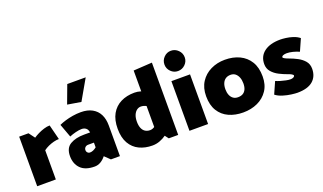

<svg xmlns="http://www.w3.org/2000/svg" viewBox="-77 -1269 2965 1762"><g transform="rotate(-20 1405.0 -388.0)"><path d="M232 0V-285Q253 -301 279.5 -313Q306 -325 333.5 -332Q361 -339 385 -339L348 -485Q321 -485 290.5 -475.5Q260 -466 232.5 -452.5Q205 -439 185 -425L141 -484H50V0Z M579 -159Q579 -176 590.5 -187Q602 -198 620 -198H676V-152Q660 -139 644 -132Q628 -125 612 -125Q603 -125 595.5 -129.5Q588 -134 583.5 -141.5Q579 -149 579 -159ZM491 -325Q519 -337 553 -345.5Q587 -354 612 -354Q635 -354 652 -342Q669 -330 674 -303L675 -298H617Q533 -298 480 -266.5Q427 -235 427 -156Q427 -81 472 -35Q517 11 609 11Q640 11 667.5 -5Q695 -21 718 -50L770 0H858V-300Q858 -362 835.5 -407Q813 -452 768 -477Q723 -502 657 -502Q617 -502 577.5 -495.5Q538 -489 503.5 -478.5Q469 -468 443 -456ZM696 -588 810 -787H630L564 -610Z M1245 -117 1335 0H1427V-706L1245 -695ZM1304 -195Q1275 -165 1250 -147Q1225 -129 1201 -129Q1173 -129 1153 -142Q1133 -155 1122.5 -180.5Q1112 -206 1112 -243Q1112 -281 1123 -307.5Q1134 -334 1152.5 -348Q1171 -362 1193 -362Q1219 -362 1247 -347.5Q1275 -333 1304 -306L1355 -413Q1327 -445 1298.5 -464.5Q1270 -484 1240.5 -493Q1211 -502 1181 -502Q1105 -502 1047 -473Q989 -444 956.5 -386.5Q924 -329 924 -242Q924 -156 956.5 -99.5Q989 -43 1045.5 -16Q1102 11 1173 11Q1211 11 1245.5 -2Q1280 -15 1308.5 -35.5Q1337 -56 1355 -78Z M1719 0V-485H1537V0ZM1627 -551Q1668 -551 1697.5 -580Q1727 -609 1727 -649Q1727 -690 1697.5 -719.5Q1668 -749 1627 -749Q1587 -749 1558 -719.5Q1529 -690 1529 -649Q1529 -609 1558 -580Q1587 -551 1627 -551Z M2060 11Q1982 11 1920.5 -17Q1859 -45 1824 -102Q1789 -159 1789 -245Q1789 -327 1826 -384Q1863 -441 1925.5 -471.5Q1988 -502 2064 -502Q2144 -502 2206 -472.5Q2268 -443 2303.5 -385Q2339 -327 2339 -240Q2339 -159 2301.5 -103Q2264 -47 2201 -18Q2138 11 2060 11ZM2062 -137Q2091 -137 2110.5 -148.5Q2130 -160 2140.5 -183Q2151 -206 2151 -240Q2151 -273 2141 -298.5Q2131 -324 2112.5 -339Q2094 -354 2066 -354Q2038 -354 2018 -341Q1998 -328 1987.5 -303.5Q1977 -279 1977 -245Q1977 -213 1987 -188.5Q1997 -164 2016 -150.5Q2035 -137 2062 -137Z M2381 -46Q2409 -24 2450 -11.5Q2491 1 2529.5 6Q2568 11 2588 11Q2689 11 2739.5 -32Q2790 -75 2790 -151Q2790 -196 2764 -226.5Q2738 -257 2699 -277.5Q2660 -298 2620 -312Q2598 -320 2583.5 -328Q2569 -336 2569 -342Q2569 -352 2583 -358Q2597 -364 2619 -364Q2645 -364 2677 -356Q2709 -348 2738 -335L2789 -450Q2761 -472 2726 -483Q2691 -494 2658.5 -498Q2626 -502 2606 -502Q2505 -502 2448 -459Q2391 -416 2391 -340Q2391 -296 2417.5 -265Q2444 -234 2484 -213.5Q2524 -193 2564 -179Q2578 -175 2589 -169.5Q2600 -164 2606 -158.5Q2612 -153 2612 -149Q2612 -143 2606.5 -138Q2601 -133 2591.5 -130Q2582 -127 2570 -127Q2553 -127 2528 -132Q2503 -137 2477.5 -144.5Q2452 -152 2432 -161Z"/></g></svg>

Font: Catamaran Black
Style: Regular
Weight: 900
Designer: Pria Ravichandran
Version: Version 2.000